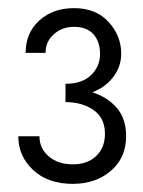

<svg xmlns="http://www.w3.org/2000/svg" viewBox="-20 -726 352 472"><path d="M159 -274Q98 -274 61.5 -308Q25 -342 25 -391H77Q77 -361 100 -341.5Q123 -322 159 -322Q195 -322 216.5 -342.5Q238 -363 238 -397Q238 -436 210 -455.5Q182 -475 141 -475V-520Q182 -520 204 -541.5Q226 -563 226 -593Q226 -623 210 -641.5Q194 -660 162 -660Q133 -660 112.5 -642Q92 -624 92 -596H43Q43 -645 76.5 -675.5Q110 -706 162 -706Q216 -706 247 -672Q278 -638 278 -594Q278 -563 259 -537.5Q240 -512 207 -499Q243 -488 266.5 -461.5Q290 -435 290 -391Q290 -338 252.5 -306Q215 -274 159 -274Z"/></svg>

Font: Von Book
Style: Regular
Weight: 400
Version: Version 4.000; ttfautohint (v1.8.4.7-5d5b)